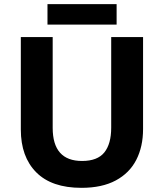

<svg xmlns="http://www.w3.org/2000/svg" viewBox="-20 -892 787 922"><path d="M667 -272Q667 -188 634.5 -124.5Q602 -61 536 -25.5Q470 10 371 10Q228 10 154 -64.5Q80 -139 80 -270V-714H233V-278Q233 -119 374 -119Q448 -119 481 -160Q514 -201 514 -279V-714H667ZM540 -872V-774H208V-872Z"/></svg>

Font: Noto Sans Thai Looped
Style: Bold
Weight: 700
Designer: Sasikarn Vongin, Ben Mitchell
Foundry: The Fontpad Ltd
Version: Version 1.001; ttfautohint (v1.8.4.7-5d5b)